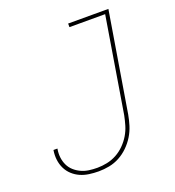

<svg xmlns="http://www.w3.org/2000/svg" viewBox="-135 -841 869 955"><g transform="rotate(-20 300.0 -363.5)"><path d="M225 8Q200 8 175 4.5Q150 1 128.5 -8.5Q107 -18 89.5 -34Q72 -50 61.5 -71.5Q51 -93 48 -117.5Q45 -142 49 -167Q49 -168 49 -168.5Q49 -169 50 -169H70Q70 -169 70 -168.5Q70 -168 70 -167Q66 -145 68.5 -123Q71 -101 80 -82Q89 -63 104.5 -49Q120 -35 139.5 -26Q159 -17 180.5 -14Q202 -11 225 -11Q250 -11 276.5 -16.5Q303 -22 327 -35Q351 -48 371 -68Q391 -88 405 -111.5Q419 -135 426.5 -160.5Q434 -186 439 -211L522 -716H333V-735H546L459 -208Q454 -180 445.5 -152.5Q437 -125 421.5 -99.5Q406 -74 384 -52.5Q362 -31 336 -17Q310 -3 281.5 2.5Q253 8 225 8Z"/></g></svg>

Font: Iosevka Curly Slab ThEx
Style: Italic
Weight: 100
Width: 7
Italic angle: -9°
Monospace: yes
Designer: Belleve Invis
Foundry: Belleve Invis
Version: Version 11.1.0; ttfautohint (v1.8.3)